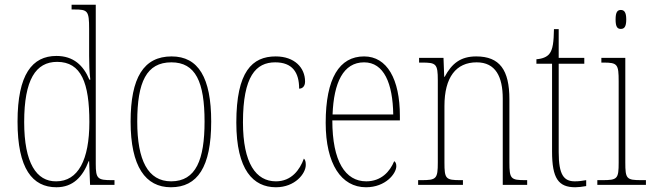

<svg xmlns="http://www.w3.org/2000/svg" viewBox="-20 -780 2752 810"><path d="M218 10C288 10 329 -34 354 -100H356L360 0H463V-20H452C392 -20 384 -26 384 -88V-760H282V-740H293C350 -740 356 -735 356 -658V-544C356 -511 357 -477 361 -444H357C332 -504 290 -544 218 -544C116 -544 54 -466 54 -267C54 -68 117 10 218 10ZM217 -15C134 -14 82 -92 82 -265C82 -444 131 -519 221 -519C323 -519 357 -430 357 -265C357 -106 310 -15 217 -15Z M701 10C813 10 871 -75 871 -267C871 -452 817 -542 704 -542C586 -542 531 -452 531 -267C531 -77 594 10 701 10ZM702 -15C604 -15 559 -104 559 -267C559 -434 598 -517 703 -517C805 -517 843 -435 843 -267C843 -107 807 -15 702 -15Z M1144 10C1225 10 1270 -48 1270 -84C1270 -98 1268 -105 1262 -111C1245 -64 1210 -15 1144 -15C1060 -15 1005 -91 1005 -264C1005 -459 1060 -517 1141 -517C1213 -517 1242 -475 1242 -406C1255 -406 1267 -415 1267 -436C1267 -494 1223 -542 1143 -542C1044 -542 977 -478 977 -263C977 -62 1049 10 1144 10Z M1524 10C1607 10 1652 -48 1652 -79C1652 -91 1648 -97 1643 -100C1625 -56 1588 -15 1525 -15C1437 -15 1382 -99 1382 -272H1667V-291C1667 -446 1613 -542 1516 -542C1412 -542 1354 -450 1354 -262C1354 -88 1420 10 1524 10ZM1639 -297H1383C1388 -431 1428 -517 1516 -517C1600 -517 1637 -428 1639 -297Z M1744 0H1933V-20H1924C1860 -20 1855 -25 1855 -95V-333C1855 -454 1904 -517 1991 -517C2071 -517 2101 -456 2101 -364V0H2204V-20H2197C2135 -20 2129 -25 2129 -95V-361C2129 -485 2088 -542 1989 -542C1923 -542 1886 -512 1856 -456H1854L1851 -536H1748V-516H1760C1820 -516 1827 -511 1827 -441V-95C1827 -25 1821 -20 1757 -20H1744Z M2407 10C2420 10 2436 8 2453 5V-20C2435 -17 2423 -15 2405 -15C2359 -15 2337 -42 2337 -138V-511H2445V-536H2337V-657H2317C2316 -605 2313 -571 2297 -552C2287 -540 2269 -532 2243 -530V-511H2309V-141C2309 -27 2336 10 2407 10Z M2599 -658C2613 -658 2622 -666 2622 -698C2622 -729 2613 -738 2599 -738C2585 -738 2577 -729 2577 -698C2577 -666 2585 -658 2599 -658ZM2500 0H2705V-20H2687C2623 -20 2618 -25 2618 -95V-536H2517V-516H2526C2585 -516 2590 -509 2590 -437V-95C2590 -25 2585 -20 2520 -20H2500Z"/></svg>

Font: Noto Serif Devanagari Condensed Thin
Style: Regular
Weight: 100
Width: 3
Designer: Universal Thirst, Indian Type Foundry and the Monotype Design Team
Foundry: Monotype Imaging Inc.
Version: Version 2.004